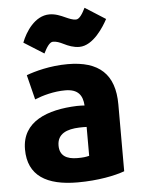

<svg xmlns="http://www.w3.org/2000/svg" viewBox="-57 -861 682 927"><g transform="rotate(-5 284.0 -397.5)"><path d="M347 -630C319 -630 294 -640 272 -651C254 -660 238 -666 222 -666C205 -666 190 -641 176 -613L79 -674C98 -724 145 -799 216 -799C245 -799 270 -788 292 -778C310 -770 326 -763 342 -763C359 -763 374 -788 388 -816L487 -753C469 -719 415 -630 347 -630ZM510 -13C464 4 381 21 282 21C132 21 42 -32 42 -160C42 -295 166 -342 310 -347C324 -347 338 -347 347 -346C344 -395 323 -427 260 -427C205 -427 151 -412 112 -396L82 -516C122 -531 197 -552 283 -552C435 -552 510 -483 510 -337ZM348 -102V-242C337 -242 324 -243 312 -242C253 -240 205 -222 205 -164C205 -115 238 -96 291 -96C319 -96 332 -98 348 -102Z"/></g></svg>

Font: Repo ExtraBold
Style: Bold
Weight: 700
Designer: Stefan Peev
Foundry: Context Ltd
Version: Version 1.502